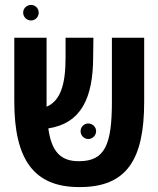

<svg xmlns="http://www.w3.org/2000/svg" viewBox="-20 -753 643 779"><path d="M106 -670C123 -670 137 -684 137 -702C137 -719 123 -733 106 -733C88 -733 74 -719 74 -702C74 -684 88 -670 106 -670ZM301 6H304C493 6 565 -104 565 -340V-600H434V-340C434 -167 406 -99 301 -99H299C226 -99 189 -138 176 -232C309 -253 358 -354 358 -524L359 -600H246V-518C246 -409 225 -344 169 -320C169 -327 169 -334 169 -341V-600H38V-341C38 -105 118 6 301 6ZM338 -189C355 -189 370 -203 370 -221C370 -238 355 -252 338 -252C321 -252 307 -238 307 -221C307 -203 321 -189 338 -189Z"/></svg>

Font: Noto Sans Hebrew ExtraCondensed SemiBold
Style: Regular
Weight: 600
Width: 2
Designer: Ben Nathan
Foundry: Google LLC
Version: Version 3.001